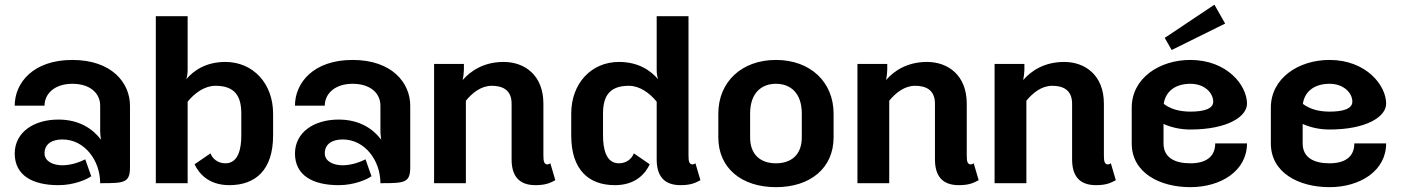

<svg xmlns="http://www.w3.org/2000/svg" viewBox="-20 -768 5882 805"><path d="M403.3 -182.5C369.2 -227.5 312.5 -266.7 225 -266.7C123.3 -266.7 42.5 -215 41.7 -125C41.7 -31.7 117.5 8.3 225 8.3C290.8 8.3 344.2 -15.8 362.5 -29.2L337.5 -100C320 -90.8 280.8 -75 241.7 -75C202.5 -75 166.7 -91.7 166.7 -125C166.7 -164.2 197.5 -183.3 241.7 -183.3C335 -183.3 400 -95 400 0H408.3C501.7 0 525 -2.5 525 -66.7V-325C525 -420.8 448.3 -516.7 283.3 -516.7C118.3 -516.7 41.7 -420 41.7 -325H166.7C166.7 -375 209.2 -416.7 283.3 -416.7C357.5 -416.7 400 -377.5 400 -325V-216.7C400 -206.7 401.7 -194.2 403.3 -182.5Z M766.7 0V-341.7C795.8 -377.5 837.5 -408.3 883.3 -408.3C968.3 -408.3 991.7 -360.8 991.7 -291.7V-200C991.7 -147.5 980.8 -83.3 925 -83.3C893.3 -83.3 870.8 -102.5 862.5 -125L795.8 -79.2C812.5 -43.3 852.5 8.3 941.7 8.3C1051.7 8.3 1125 -55.8 1125 -200V-291.7C1125 -418.3 1040.8 -508.3 925 -508.3C842.5 -508.3 791.7 -471.7 760.8 -435.8C764.2 -445.8 766.7 -459.2 766.7 -475V-700H633.3V0Z M1578.3 -182.5C1544.2 -227.5 1487.5 -266.7 1400 -266.7C1298.3 -266.7 1217.5 -215 1216.7 -125C1216.7 -31.7 1292.5 8.3 1400 8.3C1465.8 8.3 1519.2 -15.8 1537.5 -29.2L1512.5 -100C1495 -90.8 1455.8 -75 1416.7 -75C1377.5 -75 1341.7 -91.7 1341.7 -125C1341.7 -164.2 1372.5 -183.3 1416.7 -183.3C1510 -183.3 1575 -95 1575 0H1583.3C1676.7 0 1700 -2.5 1700 -66.7V-325C1700 -420.8 1623.3 -516.7 1458.3 -516.7C1293.3 -516.7 1216.7 -420 1216.7 -325H1341.7C1341.7 -375 1384.2 -416.7 1458.3 -416.7C1532.5 -416.7 1575 -377.5 1575 -325V-216.7C1575 -206.7 1576.7 -194.2 1578.3 -182.5Z M1933.3 0V-345.8C1960.8 -379.2 1997.5 -408.3 2041.7 -408.3C2084.2 -408.3 2125 -393.3 2125 -333.3V-100C2125 -35 2151.7 8.3 2225 8.3C2272.5 8.3 2290 -3.3 2308.3 -12.5L2287.5 -83.3C2287.5 -83.3 2278.3 -76.7 2270.8 -79.2C2261.7 -82.5 2258.3 -90 2258.3 -116.7V-333.3C2258.3 -453.3 2179.2 -508.3 2091.7 -508.3C2007.5 -508.3 1952.5 -470 1920 -432.5C1922.5 -444.2 1924.2 -458.3 1925 -475V-500H1800V0Z M2866.7 -116.7V-700H2733.3V-475C2733.3 -459.2 2735.8 -445.8 2739.2 -435.8C2708.3 -471.7 2657.5 -508.3 2575 -508.3C2459.2 -508.3 2375 -418.3 2375 -291.7V-200C2375 -55.8 2448.3 8.3 2558.3 8.3C2647.5 8.3 2687.5 -43.3 2704.2 -79.2L2637.5 -125C2629.2 -102.5 2606.7 -83.3 2575 -83.3C2519.2 -83.3 2508.3 -147.5 2508.3 -200V-291.7C2508.3 -360.8 2531.7 -408.3 2616.7 -408.3C2662.5 -408.3 2704.2 -377.5 2733.3 -341.7V-100C2733.3 -35 2760 8.3 2833.3 8.3C2880.8 8.3 2898.3 -3.3 2916.7 -12.5L2895.8 -83.3C2895.8 -83.3 2886.7 -76.7 2879.2 -79.2C2870 -82.5 2866.7 -90 2866.7 -116.7Z M3233.3 -516.7C3088.3 -516.7 2991.7 -423.3 2991.7 -291.7V-191.7C2991.7 -64.2 3088.3 16.7 3233.3 16.7C3378.3 16.7 3475 -64.2 3475 -191.7V-291.7C3475 -423.3 3378.3 -516.7 3233.3 -516.7ZM3233.3 -416.7C3292.5 -416.7 3341.7 -380 3341.7 -291.7V-191.7C3341.7 -120 3298.3 -83.3 3233.3 -83.3C3168.3 -83.3 3125 -120 3125 -191.7V-291.7C3125 -380 3174.2 -416.7 3233.3 -416.7Z M3708.3 0V-345.8C3735.8 -379.2 3772.5 -408.3 3816.7 -408.3C3859.2 -408.3 3900 -393.3 3900 -333.3V-100C3900 -35 3926.7 8.3 4000 8.3C4047.5 8.3 4065 -3.3 4083.3 -12.5L4062.5 -83.3C4062.5 -83.3 4053.3 -76.7 4045.8 -79.2C4036.7 -82.5 4033.3 -90 4033.3 -116.7V-333.3C4033.3 -453.3 3954.2 -508.3 3866.7 -508.3C3782.5 -508.3 3727.5 -470 3695 -432.5C3697.5 -444.2 3699.2 -458.3 3700 -475V-500H3575V0Z M4283.3 0V-345.8C4310.8 -379.2 4347.5 -408.3 4391.7 -408.3C4434.2 -408.3 4475 -393.3 4475 -333.3V-100C4475 -35 4501.7 8.3 4575 8.3C4622.5 8.3 4640 -3.3 4658.3 -12.5L4637.5 -83.3C4637.5 -83.3 4628.3 -76.7 4620.8 -79.2C4611.7 -82.5 4608.3 -90 4608.3 -116.7V-333.3C4608.3 -453.3 4529.2 -508.3 4441.7 -508.3C4357.5 -508.3 4302.5 -470 4270 -432.5C4272.5 -444.2 4274.2 -458.3 4275 -475V-500H4150V0Z M5116.7 -669.2 5071.7 -748.3 4863.3 -609.2 4892.5 -558.3ZM4970.8 -516.7C4840.8 -516.7 4725 -440 4725 -316.7V-166.7C4725 -43.3 4842.5 16.7 4970.8 16.7C5099.2 16.7 5208.3 -51.7 5208.3 -166.7H5075C5075 -109.2 5034.2 -83.3 4970.8 -83.3C4907.5 -83.3 4858.3 -105.8 4858.3 -166.7V-248.3C4888.3 -235 4925.8 -225 4970.8 -225C5126.7 -225 5208.3 -279.2 5208.3 -333.3C5208.3 -410.8 5124.2 -516.7 4970.8 -516.7ZM4859.2 -332.5C4866.7 -385.8 4909.2 -416.7 4970.8 -416.7C5031.7 -416.7 5066.7 -377.5 5066.7 -341.7C5066.7 -311.7 5027.5 -300 4970.8 -300C4918.3 -300 4883.3 -314.2 4859.2 -332.5Z M5554.2 -516.7C5424.2 -516.7 5308.3 -440 5308.3 -316.7V-166.7C5308.3 -43.3 5425.8 16.7 5554.2 16.7C5682.5 16.7 5791.7 -51.7 5791.7 -166.7H5658.3C5658.3 -109.2 5617.5 -83.3 5554.2 -83.3C5490.8 -83.3 5441.7 -105.8 5441.7 -166.7V-248.3C5471.7 -235 5509.2 -225 5554.2 -225C5710 -225 5791.7 -279.2 5791.7 -333.3C5791.7 -410.8 5707.5 -516.7 5554.2 -516.7ZM5442.5 -332.5C5450 -385.8 5492.5 -416.7 5554.2 -416.7C5615 -416.7 5650 -377.5 5650 -341.7C5650 -311.7 5610.8 -300 5554.2 -300C5501.7 -300 5466.7 -314.2 5442.5 -332.5Z"/></svg>

Font: BoonHome
Style: Bold
Weight: 700
Designer: Sungsit Sawaiwan
Foundry: Sungsit Sawaiwan
Version: Version 0.2